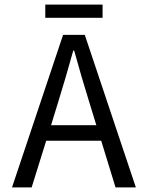

<svg xmlns="http://www.w3.org/2000/svg" viewBox="-20 -811 640 831"><path d="M176 -791H424V-734H176ZM253 -660H347L568 0H480L418 -202H180L117 0H32ZM397 -269 366 -370Q333 -476 301 -592H297Q265 -476 232 -370L201 -269Z"/></svg>

Font: Office Code Pro
Style: Regular
Weight: 400
Designer: Nathan Rutzky & Paul D. Hunt
Foundry: Adobe Systems Incorporated
Version: Version 1.004